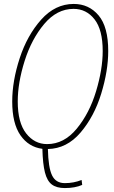

<svg xmlns="http://www.w3.org/2000/svg" viewBox="-20 -745 577 974"><path d="M195 10Q125 1 83.5 -59Q42 -119 42 -230Q42 -334 80 -450Q118 -566 189 -645.5Q260 -725 354 -725Q431 -725 480 -667Q529 -609 529 -486Q529 -386 493.5 -270Q458 -154 388.5 -72.5Q319 9 223 11Q225 105 244 144.5Q263 184 309 184Q354 184 394 168L397 193Q361 209 309 209Q267 209 243 191Q219 173 208 130Q197 87 195 10ZM501 -486Q501 -594 459.5 -647Q418 -700 353 -700Q269 -700 204.5 -623.5Q140 -547 105 -436Q70 -325 70 -230Q70 -123 112.5 -68.5Q155 -14 219 -14Q305 -14 369.5 -92.5Q434 -171 467.5 -282.5Q501 -394 501 -486Z"/></svg>

Font: Noto Serif CondThin
Style: Italic
Weight: 250
Width: 3
Italic angle: -12°
Designer: Monotype Design Team
Foundry: Monotype Imaging Inc.
Version: Version 1.001